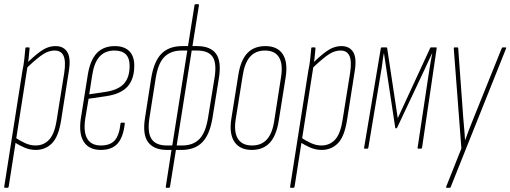

<svg xmlns="http://www.w3.org/2000/svg" viewBox="-20 -703 2414 908"><path d="M149 6Q122 6 97 -4.5Q72 -15 47 -31L51 -53Q73 -38 98 -26.5Q123 -15 148 -15Q187 -15 212.5 -42.5Q238 -70 248 -135L284 -360Q292 -414 280.5 -439Q269 -464 239 -464Q205 -464 170 -437Q135 -410 98 -373L101 -398Q137 -435 171.5 -460Q206 -485 243 -485Q281 -485 298.5 -456.5Q316 -428 305 -363L269 -134Q257 -57 226 -25.5Q195 6 149 6ZM4 185Q-1 185 0 180L86 -368Q92 -396 95 -423.5Q98 -451 100 -475Q100 -479 104 -479H117Q120 -479 120 -475Q118 -452 115.5 -428.5Q113 -405 110 -390V-388L21 180Q20 185 15 185Z M457 6Q401 6 376.5 -32Q352 -70 362 -141L395 -348Q406 -418 437.5 -451.5Q469 -485 523 -485Q567 -485 591 -461.5Q615 -438 615 -393Q615 -329 583 -293.5Q551 -258 481 -248L399 -236L383 -141Q374 -78 393 -46.5Q412 -15 457 -15Q501 -15 522.5 -39Q544 -63 550 -119Q550 -123 554 -123H566Q571 -123 570 -118Q563 -54 536 -24Q509 6 457 6ZM402 -257 477 -268Q538 -277 565.5 -306.5Q593 -336 593 -392Q593 -464 521 -464Q477 -464 451 -435.5Q425 -407 416 -347Z M769 6Q708 6 680.5 -30.5Q653 -67 666 -147L695 -333Q708 -413 743.5 -449Q779 -485 842 -485H912Q975 -485 1001.5 -449Q1028 -413 1015 -332L985 -146Q972 -66 936.5 -30Q901 6 839 6ZM769 -15H841Q894 -15 923.5 -46Q953 -77 964 -147L994 -331Q1006 -403 986 -433.5Q966 -464 912 -464H840Q787 -464 757 -433.5Q727 -403 716 -331L687 -147Q676 -77 696.5 -46Q717 -15 769 -15ZM767 185Q763 185 764 180L792 0L793 -4L867 -472L868 -478L900 -679Q900 -683 905 -683H917Q922 -683 921 -679L889 -478L888 -473L814 -5L813 0L784 180Q783 185 779 185Z M1171 6Q1114 6 1088.5 -32.5Q1063 -71 1074 -141L1107 -348Q1118 -418 1149.5 -451.5Q1181 -485 1235 -485Q1292 -485 1317 -447Q1342 -409 1331 -338L1298 -131Q1287 -61 1255.5 -27.5Q1224 6 1171 6ZM1172 -15Q1216 -15 1242 -43.5Q1268 -72 1277 -132L1309 -338Q1319 -400 1299.5 -432Q1280 -464 1233 -464Q1189 -464 1163 -435Q1137 -406 1128 -347L1095 -141Q1085 -79 1105 -47Q1125 -15 1172 -15Z M1501 6Q1474 6 1449 -4.5Q1424 -15 1399 -31L1403 -53Q1425 -38 1450 -26.5Q1475 -15 1500 -15Q1539 -15 1564.5 -42.5Q1590 -70 1600 -135L1636 -360Q1644 -414 1632.5 -439Q1621 -464 1591 -464Q1557 -464 1522 -437Q1487 -410 1450 -373L1453 -398Q1489 -435 1523.5 -460Q1558 -485 1595 -485Q1633 -485 1650.5 -456.5Q1668 -428 1657 -363L1621 -134Q1609 -57 1578 -25.5Q1547 6 1501 6ZM1356 185Q1351 185 1352 180L1438 -368Q1444 -396 1447 -423.5Q1450 -451 1452 -475Q1452 -479 1456 -479H1469Q1472 -479 1472 -475Q1470 -452 1467.5 -428.5Q1465 -405 1462 -390V-388L1373 180Q1372 185 1367 185Z M1704 0Q1701 0 1702 -5L1781 -475Q1782 -479 1785 -479H1807Q1811 -479 1811 -475L1861 -144L2014 -475Q2015 -479 2018 -479H2043Q2046 -479 2045 -474L1976 -5Q1975 0 1971 0H1959Q1954 0 1955 -5L2009 -364Q2012 -385 2016 -407Q2020 -429 2024 -450H2023Q2013 -429 2003 -407Q1993 -385 1983 -364L1858 -99Q1857 -97 1856 -96.5Q1855 -96 1853 -96Q1852 -96 1851 -96.5Q1850 -97 1849 -100L1809 -364Q1806 -385 1802.5 -407Q1799 -429 1796 -450H1795Q1791 -429 1788.5 -407Q1786 -385 1782 -364L1722 -5Q1721 0 1718 0Z M2094 185Q2091 185 2090 184Q2089 183 2090 180L2162 -1L2126 -473Q2126 -477 2127 -478Q2128 -479 2130 -479H2142Q2147 -479 2147 -474L2171 -143Q2173 -117 2175.5 -91.5Q2178 -66 2179 -41H2180Q2189 -66 2198.5 -91Q2208 -116 2218 -140L2352 -473Q2354 -479 2358 -479H2370Q2372 -479 2373.5 -478Q2375 -477 2373 -473L2112 180Q2111 185 2106 185Z"/></svg>

Font: Sofia Sans Extra Condensed Thin
Style: Italic
Weight: 250
Italic angle: -9°
Version: Version 4.100